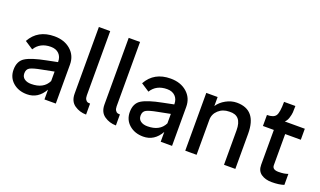

<svg xmlns="http://www.w3.org/2000/svg" viewBox="-76 -1185 2735 1639"><g transform="rotate(20 1291.5 -365.0)"><path d="M373 -342Q373 -387 346 -414Q319 -441 272 -441Q174 -441 128 -366L53 -415Q120 -536 270 -536Q361 -536 418.5 -485.5Q476 -435 476 -354V0H373V-89Q317 10 216 10Q139 10 88.5 -34Q38 -78 38 -149Q38 -227 91.5 -260.5Q145 -294 274 -319L373 -339ZM135 -151Q135 -119 158.5 -102Q182 -85 220 -85Q333 -85 373 -167V-253L261 -231Q191 -218 163 -203.5Q135 -189 135 -151Z M598 -135V-740H701V-156Q701 -132 710 -118.5Q719 -105 728.5 -102.5Q738 -100 751 -100V0Q692 0 645 -32.5Q598 -65 598 -135Z M869 -135V-740H972V-156Q972 -132 981 -118.5Q990 -105 999.5 -102.5Q1009 -100 1022 -100V0Q963 0 916 -32.5Q869 -65 869 -135Z M1429 -342Q1429 -387 1402 -414Q1375 -441 1328 -441Q1230 -441 1184 -366L1109 -415Q1176 -536 1326 -536Q1417 -536 1474.5 -485.5Q1532 -435 1532 -354V0H1429V-89Q1373 10 1272 10Q1195 10 1144.5 -34Q1094 -78 1094 -149Q1094 -227 1147.5 -260.5Q1201 -294 1330 -319L1429 -339ZM1191 -151Q1191 -119 1214.5 -102Q1238 -85 1276 -85Q1389 -85 1429 -167V-253L1317 -231Q1247 -218 1219 -203.5Q1191 -189 1191 -151Z M1652 0V-525H1755V-443Q1781 -483 1829 -509.5Q1877 -536 1927 -536Q2107 -536 2107 -320V0H2004V-313Q2004 -381 1976.5 -413Q1949 -445 1893 -442Q1834 -442 1794.5 -406Q1755 -370 1755 -318V0H1704Z M2547 -15Q2503 0 2436 0Q2378 0 2340 -26.5Q2302 -53 2302 -108V-425H2203V-525Q2263 -525 2282.5 -554Q2302 -583 2302 -680H2405Q2405 -643 2403.5 -621.5Q2402 -600 2392.5 -570Q2383 -540 2365 -525H2547V-425H2405V-142Q2405 -102 2461 -102Q2515 -102 2547 -115Z"/></g></svg>

Font: Easer Grotesk
Style: Regular
Weight: 400
Designer: Boardeaser, Bonnie Shaver-Troup, Thomas Jockin
Foundry: Lexend
Version: Version 1.008;Glyphs 3.1.2 (3151)